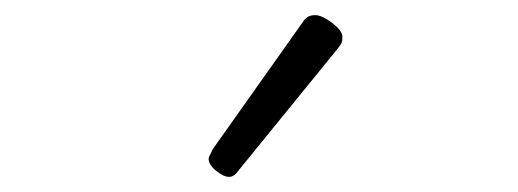

<svg xmlns="http://www.w3.org/2000/svg" viewBox="-20 -857 685 254"><path d="M283 -623Q276 -623 266 -631Q256 -639 256 -647Q256 -649 257.5 -651.5Q259 -654 261 -659L380 -827Q383 -832 387 -834.5Q391 -837 397 -837Q403 -837 411.5 -832Q420 -827 426.5 -820.5Q433 -814 433 -808Q433 -803 432 -800.5Q431 -798 427 -793L296 -632Q290 -623 283 -623Z"/></svg>

Font: Playwrite CL ExtraLight
Style: Regular
Weight: 200
Designer: Veronika Burian, José Scaglione
Foundry: TypeTogether
Version: Version 1.002